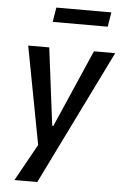

<svg xmlns="http://www.w3.org/2000/svg" viewBox="-59 -742 617 963"><g transform="rotate(5 249.5 -260.0)"><path d="M51 180 160 -16 162 36 61 -498H167L216 -108H222L392 -498H499L166 180ZM173 -627 185 -700H462L450 -627Z"/></g></svg>

Font: Nunito Sans 7pt Condensed SemiBold
Style: Italic
Weight: 600
Width: 3
Italic angle: -9°
Designer: Vernon Adams
Foundry: Vernon Adams
Version: Version 3.101;gftools[0.9.27]